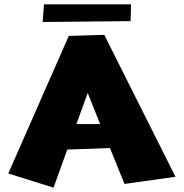

<svg xmlns="http://www.w3.org/2000/svg" viewBox="-20 -892 843 882"><path d="M580 -795 176 -791 182 -872H582ZM331 -322H440L383 -465ZM296 -727 459 -732 786 -80 552 -47 485 -212 289 -205 226 -30 18 -95Z"/></svg>

Font: LONDON PRESLEY
Style: Regular
Weight: 400
Version: Version 001.000